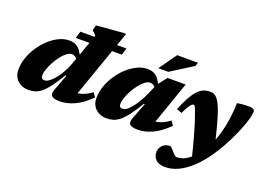

<svg xmlns="http://www.w3.org/2000/svg" viewBox="-131 -1090 2334 1681"><g transform="rotate(20 1036.5 -249.0)"><path d="M469 -354.5Q457 -387 441.8 -398.2Q426.5 -409.5 405 -409.5Q383.5 -409.5 359 -390.8Q334.5 -372 311 -341.8Q287.5 -311.5 268 -276Q248.5 -240.5 236.8 -206Q225 -171.5 225 -145Q225 -127.5 233.5 -119.8Q242 -112 259.5 -112Q274.5 -112 293 -124Q311.5 -136 331.8 -157.2Q352 -178.5 371.2 -206.2Q390.5 -234 407 -265.8Q423.5 -297.5 435 -329.5L543 -630Q540 -633.5 537 -637Q534 -640.5 531 -644Q528 -647.5 524.8 -650.8Q521.5 -654 518.2 -657Q515 -660 511.5 -663Q508 -666 504.5 -669L517.5 -718.5L762 -739H791.5L545.5 -37.5L505 -101.5Q544.5 -101 575.5 -105.8Q606.5 -110.5 635.5 -123.8Q664.5 -137 698 -162L726 -122.5Q648.5 -46 578.8 -15.5Q509 15 446.5 15Q389.5 15 370.2 -3.2Q351 -21.5 370 -70.5L425.5 -216.5H416Q372 -142 337.2 -96Q302.5 -50 272.8 -26Q243 -2 214 6.5Q185 15 153 15Q117 15 84.8 0Q52.5 -15 32 -45.8Q11.5 -76.5 11.5 -124Q11.5 -178 30.5 -233.5Q49.5 -289 82.5 -339.2Q115.5 -389.5 158.5 -429.2Q201.5 -469 249.5 -492Q297.5 -515 346 -515Q399 -515 433 -483.2Q467 -451.5 487.5 -383.5ZM388.5 -555 408 -620H837L817.5 -555Z M1099 -72 1155 -216.5H1146Q1101.5 -142 1066.5 -96Q1031.5 -50 1001.2 -26Q971 -2 942 6.5Q913 15 880.5 15Q844.5 15 812.2 0Q780 -15 759.2 -45.8Q738.5 -76.5 738.5 -124Q738.5 -178 757.8 -233.5Q777 -289 810.2 -339.2Q843.5 -389.5 886.8 -429.2Q930 -469 978.2 -492Q1026.5 -515 1075 -515Q1128 -515 1162.2 -483.2Q1196.5 -451.5 1217 -383.5L1198.5 -354.5Q1187 -386 1171.5 -397.8Q1156 -409.5 1134.5 -409.5Q1113 -409.5 1088.5 -390.8Q1064 -372 1040 -341.8Q1016 -311.5 996.2 -276Q976.5 -240.5 964.8 -206Q953 -171.5 953 -145Q953 -127.5 961.2 -119.8Q969.5 -112 987.5 -112Q1006 -112 1028.2 -130Q1050.5 -148 1073 -177.8Q1095.5 -207.5 1115.8 -243Q1136 -278.5 1151.5 -313.5L1195 -413L1263.5 -500.5H1432.5L1271 -37.5L1231 -101.5Q1270.5 -101 1301.2 -105.8Q1332 -110.5 1361.2 -123.8Q1390.5 -137 1423.5 -162L1451.5 -122.5Q1374 -46 1304.2 -15.5Q1234.5 15 1172 15Q1115 15 1097.2 -4Q1079.5 -23 1099 -72ZM1158.5 -553 1274.5 -716.5H1467.5L1457.5 -683L1251.5 -553Z M1483.5 -254.5 1434 -272Q1463.5 -344.5 1490.2 -392Q1517 -439.5 1543 -466.5Q1569 -493.5 1596.8 -504.5Q1624.5 -515.5 1656.5 -515.5Q1676.5 -515.5 1692.8 -508.5Q1709 -501.5 1723.2 -484.5Q1737.5 -467.5 1751.5 -439Q1766 -411 1782.5 -360.8Q1799 -310.5 1819 -234.5Q1839 -158.5 1863 -52L1716.5 138.5Q1699.5 67 1684.5 8.8Q1669.5 -49.5 1656.2 -97Q1643 -144.5 1631 -183.5Q1619 -222.5 1607.5 -256Q1592.5 -301 1583.8 -322.8Q1575 -344.5 1569.8 -351.5Q1564.5 -358.5 1559.5 -358.5Q1551 -358.5 1540.8 -350Q1530.5 -341.5 1516.8 -319Q1503 -296.5 1483.5 -254.5ZM1760 -1 1769 6Q1802.5 -43.5 1827.8 -99.2Q1853 -155 1870.5 -217.5Q1888 -280 1898 -350.2Q1908 -420.5 1910 -500.5Q1924 -504 1954.5 -507Q1985 -510 2021.5 -510Q2051 -510 2062 -502Q2073 -494 2073 -479Q2073 -456 2062.5 -416.8Q2052 -377.5 2033 -327.8Q2014 -278 1988.5 -223.5Q1963 -169 1933 -115.2Q1903 -61.5 1870.5 -14.5Q1810.5 73 1748.8 129.5Q1687 186 1627 213.2Q1567 240.5 1511 240.5Q1450.5 240.5 1422 213Q1393.5 185.5 1393.5 142Q1393.5 105.5 1419.8 78.8Q1446 52 1489 52Q1495 52 1505 61.2Q1515 70.5 1527 85.5Q1539 100 1552.8 112.2Q1566.5 124.5 1574.5 124.5Q1606 124.5 1637.8 111.8Q1669.5 99 1700.8 71Q1732 43 1760 -1Z"/></g></svg>

Font: Newsreader 9pt ExtraBold
Style: Italic
Weight: 800
Italic angle: -17°
Designer: Hugues Gentile
Foundry: Production Type
Version: Version 1.003